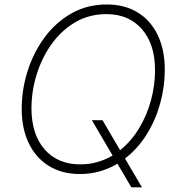

<svg xmlns="http://www.w3.org/2000/svg" viewBox="-20 -757 792 846"><path d="M332.5 9.8Q253.4 9.8 195.8 -25.6Q138.2 -61 106.9 -125.5Q75.7 -189.9 75.7 -277.8Q75.7 -362.8 101.8 -444.6Q127.9 -526.4 176.8 -592.5Q225.6 -658.7 294.9 -698Q364.3 -737.3 450.7 -737.3Q529.3 -737.3 586.7 -702.1Q644 -667 675 -602.3Q706.1 -537.6 706.1 -449.7Q706.1 -374 685.5 -300.3Q665 -226.6 625.7 -163.8Q586.4 -101.1 530.8 -58.6L605.5 68.4H558.6L497.6 -35.6Q461.4 -14.2 420.2 -2.2Q378.9 9.8 332.5 9.8ZM384.8 -227.5H431.6L509.3 -95.2Q558.1 -134.3 592.5 -191.2Q627 -248 645 -314.2Q663.1 -380.4 663.1 -447.8Q663.1 -562.5 605.2 -628.7Q547.4 -694.8 449.2 -694.8Q372.6 -694.8 311.5 -658.9Q250.5 -623 207.5 -563Q164.6 -502.9 141.6 -429.2Q118.7 -355.5 118.7 -279.8Q118.7 -165 176.5 -98.9Q234.4 -32.7 334 -32.7Q373.5 -32.7 409.2 -43Q444.8 -53.2 476.1 -71.8Z"/></svg>

Font: Inter Extra Light
Style: Italic
Weight: 200
Italic angle: -9.39999°
Designer: Rasmus Andersson
Foundry: rsms
Version: Version 4.000;git-3c8e0fc